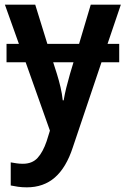

<svg xmlns="http://www.w3.org/2000/svg" viewBox="-20 -563 539 823"><path d="M1 -543H131L183 -375H319L369 -543H498L441 -375H491V-296H415L292 69Q264 155 215.5 197.5Q167 240 95 240Q74 240 57 237.5Q40 235 26 232V133Q37 135 50.5 137Q64 139 78 139Q118 139 141 114Q164 89 180 42L194 -3L90 -296H8V-375H61ZM249 -133H253Q257 -158 264 -186.5Q271 -215 280 -246L295 -296H208L224 -246Q233 -217 239.5 -189Q246 -161 249 -133Z"/></svg>

Font: Noto Sans SemiCondensed SemiBold
Style: Regular
Weight: 600
Width: 4
Designer: Monotype Design Team
Foundry: Monotype Imaging Inc.
Version: Version 2.013; ttfautohint (v1.8.4.7-5d5b)